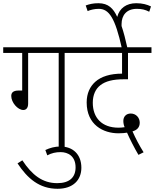

<svg xmlns="http://www.w3.org/2000/svg" viewBox="-20 -916 962 1194"><path d="M155 -587H345V0H382V-587H485V-622H0V-587H118V-353H96C62 -353 50 -340 50 -319C50 -279 90 -232 125 -232C142 -232 155 -244 155 -272Z M262 17 274 50C301 36 326 30 357 30C403 30 450 55 450 125C450 186 413 223 336 223C244 223 179 172 119 81L89 100C151 194 225 258 338 258C435 258 486 203 486 127C486 44 433 -5 356 -5C320 -5 290 4 262 17Z M841 47 873 31C846 -12 822 -58 804 -99C832 -107 849 -124 849 -153C849 -184 826 -210 793 -210C765 -210 747 -191 747 -164C747 -150 750 -137 755 -125C742 -123 729 -122 717 -122C613 -122 557 -184 557 -277C557 -325 574 -363 604 -386C636 -411 682 -423 751 -423H776V-587H922V-622H471V-587H739V-458C667 -458 610 -441 572 -407C540 -378 519 -336 519 -279C519 -139 623 -87 717 -87C740 -87 756 -89 770 -91C786 -54 817 7 841 47Z M738 -615H773C761 -669 749 -716 736 -754C736 -757 736 -762 736 -766C736 -821 767 -861 831 -861C861 -861 883 -856 908 -843L919 -876C894 -888 866 -896 827 -896C766 -896 723 -865 709 -811C685 -863 654 -896 592 -896C558 -896 535 -890 513 -882L525 -847C543 -855 568 -861 594 -861C658 -861 696 -805 738 -615Z"/></svg>

Font: Noto Sans SemiCondensed ExtraLight
Style: Regular
Weight: 200
Width: 4
Designer: Monotype Design Team
Foundry: Monotype Imaging Inc.
Version: Version 2.013